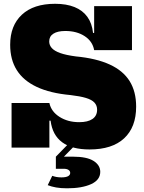

<svg xmlns="http://www.w3.org/2000/svg" viewBox="-20 -798 778 1038"><path d="M464 10Q369 10 316.2 -28.8Q263.5 -67.5 253.5 -145.5H230.5L247 -241Q257 -194.5 302 -166Q347 -137.5 408 -137.5Q455 -137.5 480 -154.8Q505 -172 505 -205Q505 -228 490.5 -243.5Q476 -259 444.5 -268.5Q413 -278 361.5 -284Q251.5 -294 179 -328Q106.5 -362 70.8 -418.8Q35 -475.5 35 -556Q35 -659.5 98.2 -718.5Q161.5 -777.5 278 -777.5Q339 -777.5 383 -759.8Q427 -742 452.2 -707Q477.5 -672 483 -620H506L489 -527Q480.5 -574.5 437.8 -602.5Q395 -630.5 333 -630.5Q291.5 -630.5 268.8 -616Q246 -601.5 246 -574Q246 -554 260 -538.2Q274 -522.5 305.5 -511.2Q337 -500 390 -493Q501 -482.5 573.2 -449.2Q645.5 -416 680.8 -359.5Q716 -303 716 -221.5Q716 -110.5 651.2 -50.2Q586.5 10 464 10ZM42.5 0V-241H247V0ZM489 -527V-765H693.5V-527ZM262.5 152.5Q273 156.5 285.5 158.8Q298 161 312 161Q335.5 161 347.5 154.8Q359.5 148.5 359.5 137Q359.5 126.5 350.2 120.5Q341 114.5 325 114.5H282V49H375Q449.5 49 485.8 72Q522 95 522 131Q522 175 472.5 197.5Q423 220 343 220Q309 220 283.5 215.5Q258 211 238 203ZM370 -41H413.5L325.5 49H282Z"/></svg>

Font: Hepta Slab ExtraLight ExtraBold
Style: Regular
Weight: 800
Version: Version 1.102